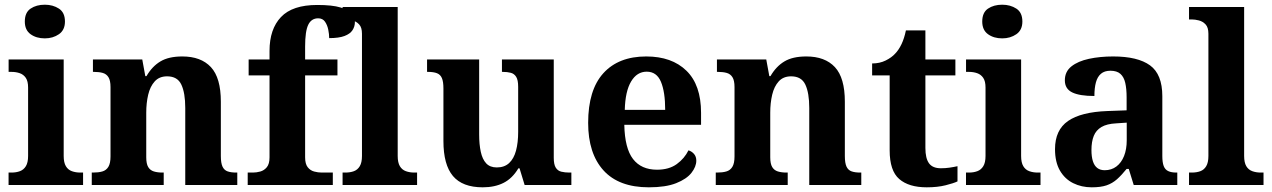

<svg xmlns="http://www.w3.org/2000/svg" viewBox="-20 -790 5433 820"><path d="M16.6 0V-53H29Q49.3 -53 65.2 -59Q81.1 -64.9 90.5 -80.3Q100 -95.7 100 -124.1V-416.1Q100 -443.2 90.3 -457.4Q80.5 -471.7 64.6 -477.3Q48.7 -483 29 -483H16.8V-536H252V-123.9Q252 -95.8 261.3 -80.3Q270.5 -64.8 286.9 -58.9Q303.3 -53 323 -53H334.8V0ZM171.4 -626.1Q135.3 -626.1 110.6 -643.9Q86 -661.7 86 -698Q86 -736.5 110.6 -753.2Q135.3 -769.9 171.4 -769.9Q206 -769.9 231.7 -753.2Q257.4 -736.5 257.4 -698Q257.4 -661.7 231.7 -643.9Q206 -626.1 171.4 -626.1Z M371.9 0V-53H377.6Q400.6 -53 417 -57.7Q433.5 -62.4 442.8 -77.4Q452 -92.3 452 -122.1V-417.9Q452 -446.1 443.3 -460.1Q434.7 -474 419 -478.5Q403.3 -483 381.3 -483H376.9V-536H587.6L600.6 -464.9H605.6Q629.6 -506.4 665 -527.6Q700.3 -548.9 758.7 -548.9Q838.3 -548.9 880.8 -503.3Q923.2 -457.6 923.2 -355.8V-123.9Q923.2 -93.4 930.4 -78.2Q937.6 -63 952.3 -58Q966.9 -53 988.9 -53H993.4V0H771.2V-328.8Q771.2 -393.2 754.5 -428.6Q737.9 -464 693.7 -464Q660.3 -464 640.8 -442.4Q621.2 -420.8 612.9 -385.5Q604.6 -350.2 604.6 -309V-118.3Q604.6 -90.4 613 -76.5Q621.4 -62.6 637.1 -57.8Q652.7 -53 674.7 -53H679.2V0Z M1037.9 0V-53H1060.2Q1075 -53 1091.5 -57.4Q1108 -61.9 1119.6 -75.9Q1131.1 -90 1131.1 -118.1V-468.1H1041.9V-536H1131.1V-572.7Q1131.1 -665.7 1180.1 -717.3Q1229 -768.8 1334.8 -768.8Q1399.6 -768.8 1434.4 -758.1Q1469.3 -747.4 1482.5 -731Q1495.7 -714.6 1495.7 -695.9Q1495.7 -676.8 1485.5 -661.1Q1475.3 -645.4 1451.3 -636.3Q1427.3 -627.2 1385.9 -627.2Q1385.9 -643.7 1381.9 -663.4Q1377.9 -683 1368 -697.4Q1358 -711.8 1339 -711.8Q1309.9 -711.8 1296.5 -684.3Q1283.1 -656.8 1283.1 -590.9V-536H1421.2V-468.1H1283.1V-118.1Q1283.1 -90 1294.1 -75.9Q1305.1 -61.9 1321.8 -57.4Q1338.5 -53 1354.1 -53H1401.4V0Z M1443.1 0V-53H1454.9Q1475.6 -53 1491.5 -58.9Q1507.4 -64.8 1516.6 -80.3Q1525.9 -95.8 1525.9 -123.9V-645.9Q1525.9 -673 1513.8 -685.8Q1501.7 -698.6 1485.2 -702.8Q1468.8 -707 1454.9 -707H1443.1V-760H1678.5V-123.9Q1678.5 -95.8 1687.7 -80.3Q1697 -64.8 1713.4 -58.9Q1729.8 -53 1749.4 -53H1761.3V0Z M2041.7 10Q1955.2 10 1914.5 -38.2Q1873.8 -86.5 1873.8 -187.7V-412.1Q1873.8 -441.5 1867.2 -456.6Q1860.7 -471.7 1846.2 -477.3Q1831.8 -483 1807.5 -483H1803.9V-536H2026.4V-215.9Q2026.4 -173.5 2033.3 -141.7Q2040.2 -109.8 2056.5 -92.3Q2072.8 -74.9 2101.8 -74.9Q2134.2 -74.9 2154.4 -93.6Q2174.6 -112.4 2183.8 -146.6Q2193 -180.8 2193 -227V-419.1Q2193 -448.2 2184.6 -461.7Q2176.2 -475.3 2161.5 -479.1Q2146.8 -483 2127.3 -483H2123.7V-536H2345V-116Q2345 -87.5 2353.6 -73.9Q2362.2 -60.3 2377.5 -56.7Q2392.8 -53 2411.9 -53H2420.2V0H2220.6L2198.9 -71.1H2193.9Q2168.1 -27.9 2130.6 -9Q2093 10 2041.7 10Z M2751.1 10Q2623 10 2557.4 -62.3Q2491.9 -134.6 2491.9 -265.2Q2491.9 -405.7 2556.8 -477.3Q2621.8 -548.9 2740 -548.9Q2849.2 -548.9 2911.6 -488Q2974.1 -427.2 2974.1 -308.2V-256.9H2646.3Q2648.3 -156.6 2683.5 -110.9Q2718.7 -65.2 2786 -65.2Q2837.4 -65.2 2870.5 -89.3Q2903.5 -113.4 2920.3 -147.9Q2934.3 -143.8 2944.1 -132.5Q2953.8 -121.1 2953.8 -104.1Q2953.8 -78.3 2933.1 -51.8Q2912.3 -25.3 2867.8 -7.7Q2823.3 10 2751.1 10ZM2820.9 -320.8Q2820.9 -397.3 2802.8 -440.6Q2784.6 -483.9 2742 -483.9Q2700.4 -483.9 2675.4 -442.1Q2650.4 -400.4 2648.3 -320.8Z M3036.9 0V-53H3042.6Q3065.6 -53 3082 -57.7Q3098.5 -62.4 3107.8 -77.4Q3117 -92.3 3117 -122.1V-417.9Q3117 -446.1 3108.3 -460.1Q3099.7 -474 3084 -478.5Q3068.3 -483 3046.3 -483H3041.9V-536H3252.6L3265.6 -464.9H3270.6Q3294.6 -506.4 3330 -527.6Q3365.3 -548.9 3423.7 -548.9Q3503.3 -548.9 3545.8 -503.3Q3588.2 -457.6 3588.2 -355.8V-123.9Q3588.2 -93.4 3595.4 -78.2Q3602.6 -63 3617.3 -58Q3631.9 -53 3653.9 -53H3658.4V0H3436.2V-328.8Q3436.2 -393.2 3419.5 -428.6Q3402.9 -464 3358.7 -464Q3325.3 -464 3305.8 -442.4Q3286.2 -420.8 3277.9 -385.5Q3269.6 -350.2 3269.6 -309V-118.3Q3269.6 -90.4 3278 -76.5Q3286.4 -62.6 3302.1 -57.8Q3317.7 -53 3339.7 -53H3344.2V0Z M3937.9 10Q3861.3 10 3820.5 -25.4Q3779.6 -60.7 3779.6 -147.9V-468H3704.7V-519Q3737.2 -519 3762.7 -531.7Q3788.2 -544.4 3803 -560.9Q3818.3 -576.5 3830.2 -601.4Q3842 -626.2 3849 -660.2H3932.2V-536H4060.3V-468H3932.2V-158.2Q3932.2 -113.6 3947.7 -92.5Q3963.1 -71.4 3998.3 -71.4Q4017.5 -71.4 4035.4 -74Q4053.3 -76.6 4069.3 -80.2V-15.3Q4053.4 -7.5 4018.7 1.2Q3984 10 3937.9 10Z M4105.6 0V-53H4118Q4138.3 -53 4154.2 -59Q4170.1 -64.9 4179.5 -80.3Q4189 -95.7 4189 -124.1V-416.1Q4189 -443.2 4179.3 -457.4Q4169.5 -471.7 4153.6 -477.3Q4137.7 -483 4118 -483H4105.8V-536H4341V-123.9Q4341 -95.8 4350.3 -80.3Q4359.5 -64.8 4375.9 -58.9Q4392.3 -53 4412 -53H4423.8V0ZM4260.4 -626.1Q4224.3 -626.1 4199.6 -643.9Q4175 -661.7 4175 -698Q4175 -736.5 4199.6 -753.2Q4224.3 -769.9 4260.4 -769.9Q4295 -769.9 4320.7 -753.2Q4346.4 -736.5 4346.4 -698Q4346.4 -661.7 4320.7 -643.9Q4295 -626.1 4260.4 -626.1Z M4642.5 10Q4599.1 10 4563.3 -7.8Q4527.5 -25.6 4506.6 -61.8Q4485.8 -98 4485.8 -153.1Q4485.8 -234.6 4541.3 -273.2Q4596.9 -311.7 4710 -315.8L4791.6 -318.8V-374.2Q4791.6 -410.7 4785.8 -435.9Q4780.1 -461.1 4765.1 -474.5Q4750 -487.9 4722.5 -487.9Q4697.1 -487.9 4682 -475Q4667 -462.2 4660.5 -438.3Q4654 -414.4 4654 -380Q4590.5 -380 4559.1 -395.4Q4527.8 -410.8 4527.8 -446.9Q4527.8 -484.1 4555.8 -506.4Q4583.9 -528.7 4630.8 -538.8Q4677.8 -548.9 4733.9 -548.9Q4839.2 -548.9 4891.7 -510.8Q4944.1 -472.6 4944.1 -379.1V-123.9Q4944.1 -96.4 4949.9 -81.1Q4955.6 -65.8 4969 -59.4Q4982.4 -53 5004.4 -53H5008V0H4821.9L4800.7 -68.6H4791.6Q4770 -41.8 4750.3 -24.3Q4730.6 -6.9 4705.8 1.6Q4681 10 4642.5 10ZM4697.9 -63Q4726.8 -63 4747.9 -78.9Q4769 -94.7 4780.6 -123.6Q4792.1 -152.5 4792.1 -191V-266.2L4747.2 -263.2Q4707.1 -261.2 4684.2 -247.6Q4661.2 -234.1 4651.3 -209.6Q4641.4 -185.1 4641.4 -149.1Q4641.4 -121 4647.5 -101.6Q4653.6 -82.3 4666.2 -72.7Q4678.9 -63 4697.9 -63Z M5058.1 0V-53H5069.9Q5090.6 -53 5106.5 -58.9Q5122.4 -64.8 5131.6 -80.3Q5140.9 -95.8 5140.9 -123.9V-645.9Q5140.9 -673 5128.8 -685.8Q5116.7 -698.6 5100.2 -702.8Q5083.8 -707 5069.9 -707H5058.1V-760H5293.5V-123.9Q5293.5 -95.8 5302.7 -80.3Q5312 -64.8 5328.4 -58.9Q5344.8 -53 5364.4 -53H5376.3V0Z"/></svg>

Font: Noto Serif Telugu
Style: Regular
Weight: 400
Designer: Jelle Bosma - Monotype Design Team
Foundry: Monotype Imaging Inc.
Version: Version 2.003